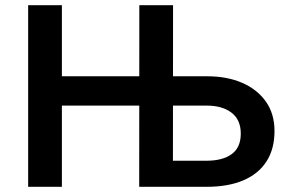

<svg xmlns="http://www.w3.org/2000/svg" viewBox="-20 -720 1110 740"><path d="M516.5 0 517 -700H647L646.5 -100.5H775.5Q838 -100.5 873 -126Q908 -151.5 908 -205Q908 -258.5 872.2 -285.8Q836.5 -313 776.5 -313H190V-426H779Q854.5 -426 912.8 -401Q971 -376 1004.5 -328.8Q1038 -281.5 1038 -215Q1038 -146 1007.2 -98Q976.5 -50 918 -25Q859.5 0 776 0ZM88.5 0V-700H218.5V0Z"/></svg>

Font: Geologica Cursive Medium
Style: Regular
Weight: 500
Designer: Sindre Bremnes, Frode Helland
Foundry: Monokrom Skriftforlag AS
Version: Version 1.010;gftools[0.9.28]